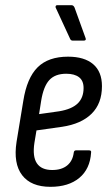

<svg xmlns="http://www.w3.org/2000/svg" viewBox="-20 -714 430 742"><path d="M175 8Q100 8 65.5 -37Q31 -82 44 -166L70 -324Q84 -413 125.5 -454Q167 -495 243 -495Q306 -495 340 -466Q374 -437 374 -381Q374 -314 334 -274.5Q294 -235 220 -224L121 -210L113 -162Q105 -109 122.5 -83Q140 -57 182 -57Q218 -57 239.5 -74.5Q261 -92 265 -124Q266 -133 274 -133H324Q334 -133 332 -124Q328 -61 286.5 -26.5Q245 8 175 8ZM131 -273 209 -284Q257 -292 280 -314Q303 -336 303 -374Q303 -402 285.5 -415.5Q268 -429 236 -429Q193 -429 170.5 -404.5Q148 -380 139 -324ZM261 -557Q253 -557 250 -566L195 -685Q194 -688 195.5 -691Q197 -694 201 -694H256Q264 -694 268 -685L311 -566Q314 -557 303 -557Z"/></svg>

Font: Sofia Sans Condensed
Style: Italic
Weight: 400
Italic angle: -9°
Designer: Botio Nikoltchev, Ani Petrova
Foundry: lettersoup
Version: Version 4.101